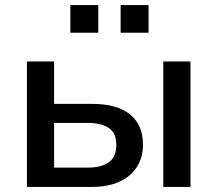

<svg xmlns="http://www.w3.org/2000/svg" viewBox="-20 -736 856 756"><path d="M86 0V-494H193V-327H342Q441 -327 492 -285.5Q543 -244 543 -166Q543 -116 519 -78.5Q495 -41 450 -20.5Q405 0 342 0ZM193 -76H325Q379 -76 408.5 -97Q438 -118 438 -165Q438 -212 408.5 -232Q379 -252 325 -252H193ZM623 0V-494H730V0ZM455 -607V-716H565V-607ZM257 -607V-716H367V-607Z"/></svg>

Font: Nunito Sans 9pt SemiBold
Style: Regular
Weight: 600
Version: Version 3.101;gftools[0.9.27]